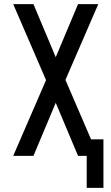

<svg xmlns="http://www.w3.org/2000/svg" viewBox="-20 -755 540 930"><path d="M400 155V0H358L250 -257L142 0H44L203 -367L44 -735H142L250 -478L358 -735H456L297 -368L421 -80H481V155Z"/></svg>

Font: Iosevka Term Medium
Style: Regular
Weight: 500
Monospace: yes
Designer: Belleve Invis
Foundry: Belleve Invis
Version: Version 26.3.1